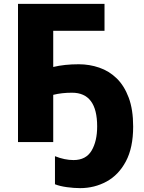

<svg xmlns="http://www.w3.org/2000/svg" viewBox="-20 -734 742 992"><path d="M352 -255Q299 -255 255 -244V0H73V-714H520V-575H255V-388Q284 -395 317 -398.5Q350 -402 387 -402Q442 -402 493 -384.5Q544 -367 583 -329Q622 -291 645 -229.5Q668 -168 668 -80Q668 29 630.5 99.5Q593 170 530.5 204Q468 238 394 238Q362 238 325.5 233Q289 228 264 218V73Q314 93 360 93Q424 93 453 44.5Q482 -4 482 -81Q482 -255 352 -255Z"/></svg>

Font: Noto Sans Disp ExtBd
Style: Regular
Weight: 800
Designer: Monotype Design Team
Foundry: Monotype Imaging Inc.
Version: Version 2.000;GOOG;noto-source:20170915:90ef993387c0; ttfaut